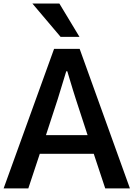

<svg xmlns="http://www.w3.org/2000/svg" viewBox="-24 -1043 739 1063"><path d="M230.5 -294.9H460.9L395.5 -495.1Q388.7 -516.6 380.4 -543Q372.1 -569.3 362.8 -601.1Q353.5 -632.8 348.6 -648.4H342.8Q339.8 -638.7 295.9 -495.1ZM-3.9 0 275.4 -772.5H417L695.3 0H558.6L495.1 -191.4H196.3L132.8 0ZM155.3 -1023.4H304.7L416 -838.9H311.5Z"/></svg>

Font: Gothic A1
Style: Bold
Weight: 700
Version: Version 2.50